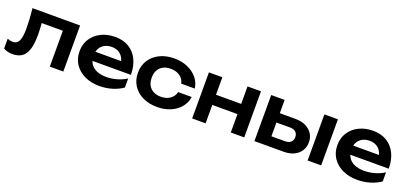

<svg xmlns="http://www.w3.org/2000/svg" viewBox="14 -1398 4690 2228"><g transform="rotate(20 2359.0 -284.5)"><path d="M161 -569H749V0H582V-519L659 -443H244L316 -505Q321 -444 324.5 -392.5Q328 -341 328 -300Q328 -136 279.5 -62Q231 12 123 12Q93 12 65.5 5.5Q38 -1 12 -16V-137Q30 -130 47.5 -126.5Q65 -123 80 -123Q131 -123 153.5 -169.5Q176 -216 176 -323Q176 -371 172.5 -433Q169 -495 161 -569Z M1196 15Q1095 15 1015.5 -22.5Q936 -60 890.5 -128Q845 -196 845 -286Q845 -375 888.5 -442Q932 -509 1008 -546.5Q1084 -584 1181 -584Q1280 -584 1351 -540.5Q1422 -497 1460.5 -418Q1499 -339 1499 -232H979V-343H1409L1344 -303Q1340 -353 1319.5 -388Q1299 -423 1264 -442Q1229 -461 1182 -461Q1131 -461 1093.5 -440.5Q1056 -420 1035.5 -383.5Q1015 -347 1015 -298Q1015 -239 1041 -197Q1067 -155 1117 -133Q1167 -111 1238 -111Q1302 -111 1367 -129.5Q1432 -148 1484 -182V-70Q1428 -30 1353.5 -7.5Q1279 15 1196 15Z M2250 -232Q2240 -159 2193.5 -103Q2147 -47 2074 -16Q2001 15 1911 15Q1809 15 1731.5 -22.5Q1654 -60 1610.5 -128Q1567 -196 1567 -284Q1567 -373 1610.5 -440.5Q1654 -508 1731.5 -546Q1809 -584 1911 -584Q2001 -584 2074 -552.5Q2147 -521 2193.5 -465.5Q2240 -410 2250 -336H2083Q2070 -394 2023.5 -425.5Q1977 -457 1911 -457Q1858 -457 1818.5 -436.5Q1779 -416 1758 -377.5Q1737 -339 1737 -284Q1737 -230 1758 -191.5Q1779 -153 1818.5 -132.5Q1858 -112 1911 -112Q1978 -112 2024.5 -145Q2071 -178 2083 -232Z M2340 -569H2506V0H2340ZM2817 -569H2983V0H2817ZM2435 -353H2882V-227H2435Z M3766 -569H3933V0H3766ZM3109 0V-569H3275V-43L3221 -120H3443Q3489 -120 3514 -142.5Q3539 -165 3539 -204Q3539 -245 3514 -267.5Q3489 -290 3443 -290H3222V-405H3468Q3541 -405 3594.5 -379.5Q3648 -354 3678 -308.5Q3708 -263 3708 -202Q3708 -142 3678 -96Q3648 -50 3595 -25Q3542 0 3470 0Z M4380 15Q4279 15 4199.5 -22.5Q4120 -60 4074.5 -128Q4029 -196 4029 -286Q4029 -375 4072.5 -442Q4116 -509 4192 -546.5Q4268 -584 4365 -584Q4464 -584 4535 -540.5Q4606 -497 4644.5 -418Q4683 -339 4683 -232H4163V-343H4593L4528 -303Q4524 -353 4503.5 -388Q4483 -423 4448 -442Q4413 -461 4366 -461Q4315 -461 4277.5 -440.5Q4240 -420 4219.5 -383.5Q4199 -347 4199 -298Q4199 -239 4225 -197Q4251 -155 4301 -133Q4351 -111 4422 -111Q4486 -111 4551 -129.5Q4616 -148 4668 -182V-70Q4612 -30 4537.5 -7.5Q4463 15 4380 15Z"/></g></svg>

Font: Unbounded Medium
Style: Regular
Weight: 500
Designer: Luke Prowse, Jean-Baptiste Morizot, Fátima Lázaro, Florian Runge
Foundry: NaN
Version: Version 1.700